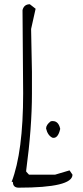

<svg xmlns="http://www.w3.org/2000/svg" viewBox="-20 -865 387 895"><path d="M119.1 -845.2 146 -824.2 125 -730 128.9 -529.8V-429.2Q128.9 -270 102.1 -70.8V-64.9L115.2 -50.8H236.8L304.2 -70.8L317.9 -50.8Q317.9 9.8 66.9 9.8Q40 9.8 40 -17.1H34.2Q87.9 -157.2 87.9 -429.2L85 -817.9Q91.8 -845.2 119.1 -845.2ZM216.8 -299.8Q252 -306.2 260.7 -264.2Q250 -216.8 224.1 -223.1Q202.1 -233.9 194.8 -266.1Q194.8 -283.2 216.8 -299.8Z"/></svg>

Font: Loved by the King
Style: Regular
Weight: 400
Designer: Kimberly Geswein
Foundry: Kimberly Geswein
Version: Version 1.002 2006